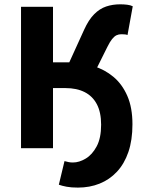

<svg xmlns="http://www.w3.org/2000/svg" viewBox="-20 -683 668 885"><path d="M339.2 181.7Q308.5 181.7 287.6 177.8Q266.8 174 251.2 168.4L277.3 59.6Q287.6 62.6 296.9 64.3Q306.2 66 315.8 66Q345.2 66 375.2 47.9Q405.2 29.9 425.6 -8.3Q446.1 -46.5 446.1 -108.2Q446.1 -165 426.6 -202.3Q407.1 -239.6 370.4 -258.3Q333.7 -277 281.6 -277H224.3V0H76.9V-651.8H224.3V-395.7H299.4L367.8 -546Q388.5 -591.8 413.9 -617.3Q439.2 -642.9 469.2 -653Q499.1 -663.1 533.7 -663.1Q551.2 -663.1 566.3 -661.2Q581.3 -659.4 591.9 -654.1L567.8 -521.6Q563.4 -523.6 556.5 -524.4Q549.5 -525.2 539.6 -525.2Q527.2 -525.2 517.1 -520.5Q507 -515.7 496.7 -503Q486.5 -490.4 474.9 -466.8L414.4 -345.4L306.2 -393.7Q360 -393.7 411.1 -378.2Q462.2 -362.7 502.6 -329Q543 -295.4 566.8 -241.2Q590.5 -187.1 590.5 -109.9Q590.5 -37.1 571.8 17.6Q553 72.3 518.9 108.7Q484.7 145.1 439.1 163.4Q393.6 181.7 339.2 181.7Z"/></svg>

Font: SourceSans3VF
Style: Regular
Weight: 200
Designer: Paul D. Hunt
Foundry: Adobe
Version: Version 3.052;hotconv 1.1.0;makeotfexe 2.6.0